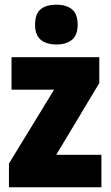

<svg xmlns="http://www.w3.org/2000/svg" viewBox="-20 -796 470 816"><path d="M411 0H18V-101L210 -415H29V-553H402V-443L219 -138H411ZM220 -776Q263 -776 286.5 -756Q310 -736 310 -691Q310 -647 286 -627Q262 -607 220 -607Q177 -607 153 -627Q129 -647 129 -691Q129 -736 152 -756Q175 -776 220 -776Z"/></svg>

Font: Noto Sans Malayalam Condensed Black
Style: Regular
Weight: 900
Width: 3
Designer: Jelle Bosma - Monotype Design Team
Foundry: Monotype Imaging Inc.
Version: Version 2.104; ttfautohint (v1.8.4.7-5d5b)